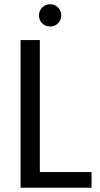

<svg xmlns="http://www.w3.org/2000/svg" viewBox="-20 -886 472 906"><path d="M168 -697V-74H412V0H77V-697ZM217 -761Q194 -761 179 -776Q164 -791 164 -813Q164 -835 179 -850.5Q194 -866 217 -866Q239 -866 254 -850.5Q269 -835 269 -813Q269 -791 254 -776Q239 -761 217 -761Z"/></svg>

Font: Poppins
Style: Regular
Weight: 400
Designer: Ninad Kale (Devanagari), Jonny Pinhorn (Latin)
Foundry: Indian Type Foundry
Version: Version 3.002 2017